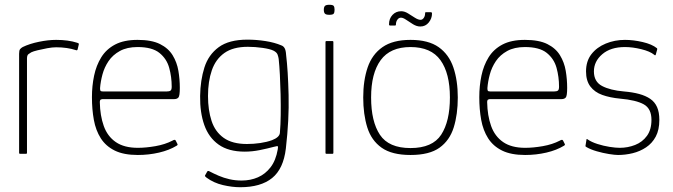

<svg xmlns="http://www.w3.org/2000/svg" viewBox="-20 -644 2819 804"><path d="M215 -477Q266 -477 303 -465Q305 -464 308 -463Q311 -462 310 -458L305 -437Q304 -434 302 -433.5Q300 -433 298 -434Q280 -440 259 -443Q238 -446 215 -446Q199 -446 177.5 -442Q156 -438 137.5 -433.5Q119 -429 111 -425Q106 -422 99.5 -417.5Q93 -413 93 -399V-4Q93 -2 92 -1Q91 0 89 0H64Q62 0 61 -1Q60 -2 60 -4V-419Q60 -433 64 -438Q68 -443 75 -447Q104 -461 143 -469Q182 -477 215 -477Z M365 -237Q365 -284 374 -327Q383 -370 404 -404Q425 -438 462 -457.5Q499 -477 556 -477Q615 -477 650 -459.5Q685 -442 703 -412.5Q721 -383 727 -347.5Q733 -312 733 -276Q733 -242 727 -235.5Q721 -229 710 -229H409Q408 -229 403 -227.5Q398 -226 398 -216Q399 -160 414.5 -116.5Q430 -73 465 -49Q500 -25 557 -25Q591 -25 631 -32Q671 -39 702 -55Q707 -58 710.5 -58.5Q714 -59 716 -55L723 -41Q724 -39 723.5 -37.5Q723 -36 720 -34Q689 -15 646 -5Q603 5 557 5Q498 5 460.5 -13.5Q423 -32 402 -65Q381 -98 373 -142Q365 -186 365 -237ZM699 -281Q699 -322 688.5 -360Q678 -398 647.5 -422.5Q617 -447 556 -447Q512 -447 482 -430.5Q452 -414 434.5 -388Q417 -362 409 -332Q401 -302 399 -275Q399 -268 400.5 -264.5Q402 -261 411 -261H678Q689 -261 694 -264.5Q699 -268 699 -281Z M818 -242Q819 -308 836 -361.5Q853 -415 896 -446.5Q939 -478 1016 -478Q1054 -478 1092 -472Q1130 -466 1158 -454Q1167 -451 1172 -442Q1177 -433 1178 -415Q1186 -349 1188.5 -246Q1191 -143 1177 -22Q1167 63 1119.5 101.5Q1072 140 986 140Q952 140 913.5 131Q875 122 845 100Q839 95 838.5 93.5Q838 92 839 90Q841 86 843.5 82Q846 78 848 74Q849 72 852 72Q855 72 856 73Q875 83 896 92Q917 101 941 106.5Q965 112 992 112Q1029 112 1060 98.5Q1091 85 1113 56.5Q1135 28 1143 -18Q1143 -20 1143.5 -22Q1144 -24 1144 -26Q1145 -33 1139.5 -32Q1134 -31 1126 -29Q1100 -22 1068 -15.5Q1036 -9 1005 -9Q937 -9 895.5 -38.5Q854 -68 835.5 -120.5Q817 -173 818 -242ZM851 -242Q851 -183 866 -137.5Q881 -92 917 -66.5Q953 -41 1014 -41Q1042 -41 1069.5 -45Q1097 -49 1119 -57Q1150 -69 1152 -87Q1155 -121 1155.5 -163Q1156 -205 1155 -248.5Q1154 -292 1152 -330.5Q1150 -369 1147 -397Q1146 -405 1142.5 -415Q1139 -425 1125 -432Q1111 -439 1079.5 -443.5Q1048 -448 1018 -448Q956 -448 919.5 -422Q883 -396 867 -349.5Q851 -303 851 -242Z M1381 -603Q1381 -592 1377.5 -587Q1374 -582 1359 -582Q1345 -582 1340.5 -587Q1336 -592 1336 -603Q1336 -614 1340.5 -619Q1345 -624 1359 -624Q1374 -624 1377.5 -619Q1381 -614 1381 -603ZM1376 -4Q1376 0 1373 0H1347Q1343 0 1343 -4V-468Q1343 -472 1347 -472H1373Q1376 -472 1376 -468Z M1699 5Q1621 5 1578 -25.5Q1535 -56 1518 -110.5Q1501 -165 1501 -236Q1501 -307 1519.5 -361.5Q1538 -416 1581.5 -446.5Q1625 -477 1699 -477Q1774 -477 1817 -446.5Q1860 -416 1878.5 -361.5Q1897 -307 1897 -236Q1897 -165 1880 -110.5Q1863 -56 1820.5 -25.5Q1778 5 1699 5ZM1699 -24Q1791 -24 1827.5 -80Q1864 -136 1864 -236Q1864 -337 1824.5 -392Q1785 -447 1699 -447Q1614 -447 1574 -392Q1534 -337 1534 -236Q1534 -135 1571 -79.5Q1608 -24 1699 -24ZM1614 -537Q1609 -537 1609 -542Q1609 -566 1623.5 -581.5Q1638 -597 1660 -597Q1674 -597 1688.5 -588Q1703 -579 1717 -570Q1731 -561 1741 -561Q1749 -561 1754.5 -569Q1760 -577 1760 -587Q1760 -593 1763 -593H1784Q1789 -593 1789 -587Q1789 -567 1775.5 -550Q1762 -533 1740 -533Q1725 -533 1709.5 -542.5Q1694 -552 1681 -561Q1668 -570 1659 -570Q1650 -570 1644 -561.5Q1638 -553 1638 -542Q1638 -537 1634 -537Z M1987 -237Q1987 -284 1996 -327Q2005 -370 2026 -404Q2047 -438 2084 -457.5Q2121 -477 2178 -477Q2237 -477 2272 -459.5Q2307 -442 2325 -412.5Q2343 -383 2349 -347.5Q2355 -312 2355 -276Q2355 -242 2349 -235.5Q2343 -229 2332 -229H2031Q2030 -229 2025 -227.5Q2020 -226 2020 -216Q2021 -160 2036.5 -116.5Q2052 -73 2087 -49Q2122 -25 2179 -25Q2213 -25 2253 -32Q2293 -39 2324 -55Q2329 -58 2332.5 -58.5Q2336 -59 2338 -55L2345 -41Q2346 -39 2345.5 -37.5Q2345 -36 2342 -34Q2311 -15 2268 -5Q2225 5 2179 5Q2120 5 2082.5 -13.5Q2045 -32 2024 -65Q2003 -98 1995 -142Q1987 -186 1987 -237ZM2321 -281Q2321 -322 2310.5 -360Q2300 -398 2269.5 -422.5Q2239 -447 2178 -447Q2134 -447 2104 -430.5Q2074 -414 2056.5 -388Q2039 -362 2031 -332Q2023 -302 2021 -275Q2021 -268 2022.5 -264.5Q2024 -261 2033 -261H2300Q2311 -261 2316 -264.5Q2321 -268 2321 -281Z M2436 -60Q2436 -62 2437.5 -62Q2439 -62 2441 -60Q2457 -49 2482 -41Q2507 -33 2532.5 -29Q2558 -25 2575 -25Q2609 -25 2639.5 -37Q2670 -49 2689 -75Q2708 -101 2708 -142Q2708 -189 2676 -207Q2644 -225 2576 -231Q2534 -235 2502 -246.5Q2470 -258 2452 -282Q2434 -306 2434 -345Q2434 -388 2456.5 -417Q2479 -446 2516.5 -461.5Q2554 -477 2597 -477Q2632 -477 2671 -468Q2710 -459 2731 -442Q2732 -441 2732 -440Q2732 -439 2732 -437L2726 -415Q2724 -410 2719 -415Q2702 -429 2665.5 -438Q2629 -447 2597 -447Q2537 -447 2502 -417Q2467 -387 2467 -345Q2467 -302 2501 -284Q2535 -266 2593 -261Q2629 -258 2656.5 -250.5Q2684 -243 2703 -230Q2722 -217 2731.5 -195.5Q2741 -174 2741 -142Q2741 -100 2726 -72Q2711 -44 2685.5 -27Q2660 -10 2629.5 -2.5Q2599 5 2568 5Q2555 5 2530 1Q2505 -3 2479 -10.5Q2453 -18 2436 -28Q2433 -30 2432 -31Q2431 -32 2432 -35Z"/></svg>

Font: Glory Thin Thin
Style: Regular
Weight: 250
Version: Version 1.011